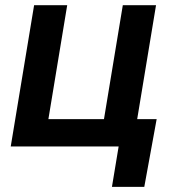

<svg xmlns="http://www.w3.org/2000/svg" viewBox="-20 -566 668 742"><path d="M21.5 0 111.8 -545.9H239.7L167 -105.5H381.8L454.6 -545.9H583L492.7 0ZM412.6 156.2 438.5 0H397.9L415 -105.5H585.4L537.6 156.2Z"/></svg>

Font: Inter Semi Bold
Style: Italic
Weight: 600
Italic angle: -9.39999°
Designer: Rasmus Andersson
Foundry: rsms
Version: Version 4.000;git-3c8e0fc